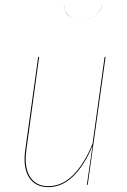

<svg xmlns="http://www.w3.org/2000/svg" viewBox="-20 -747 512 776"><path d="M308.6 -667.5Q245.1 -667.5 237.8 -726.6L238.3 -726.1Q241.2 -698.7 258.8 -683.1Q276.4 -667.5 308.6 -667.5Q370.6 -667.5 394.5 -726.1L395 -726.6Q383.8 -697.3 361.3 -682.4Q338.9 -667.5 308.6 -667.5ZM175.3 9.3Q122.1 9.3 97.2 -30.5Q72.3 -70.3 82 -140.1L134.3 -517.1H138.2L86.4 -140.1Q77.1 -71.8 100.8 -33.2Q124.5 5.4 175.3 5.4Q230.5 5.4 275.6 -39.6Q320.8 -84.5 354 -166L402.8 -517.1H406.7L334.5 0H331.1L354 -158.2Q321.3 -78.6 275.9 -34.7Q230.5 9.3 175.3 9.3Z"/></svg>

Font: Fira Sans Compressed Four
Style: Italic
Weight: 100
Width: 3
Italic angle: -8°
Designer: Carrois Corporate & Edenspiekermann AG
Foundry: Carrois Corporate GbR & Edenspiekermann AG
Version: Version 4.203;PS 004.203;hotconv 1.0.88;makeotf.lib2.5.64775